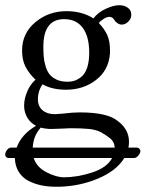

<svg xmlns="http://www.w3.org/2000/svg" viewBox="-25 -482 561 740"><path d="M318.8 -278.8Q318.8 -341.3 293.9 -374.8Q269 -408.2 222.2 -408.2Q142.1 -408.2 142.1 -301.8Q142.1 -279.3 143.6 -262.7Q145 -246.1 150.6 -227.1Q156.2 -208 165.8 -195.8Q175.3 -183.6 192.9 -175.3Q210.4 -167 234.9 -167Q250.5 -167 263.9 -171.6Q277.3 -176.3 290.5 -187.7Q303.7 -199.2 311.3 -222.4Q318.8 -245.6 318.8 -278.8ZM407.2 127H105Q115.7 161.6 153.3 181.4Q190.9 201.2 221.2 201.2Q274.4 201.2 330.8 182.6Q387.2 164.1 407.2 127ZM171.9 15.1Q152.3 15.1 131.8 9.8Q115.2 29.8 108.9 47.4Q102.5 64.9 101.1 86.9H417Q417 82 415 74.2Q411.6 62 400.6 52.2Q389.6 42.5 366.2 28.8Q346.7 18.1 319.3 15.1Q292 12.2 245.1 12.2Q240.2 12.2 214.8 13.7Q189.5 15.1 171.9 15.1ZM443.8 -387.2Q436 -387.2 427.5 -392.8Q418.9 -398.4 416 -404.8Q413.1 -409.2 410.2 -412.1Q404.3 -417 396 -417Q386.7 -417 374 -408.9Q361.3 -400.9 356 -393.1Q378.4 -369.6 388.7 -346.2Q398.9 -322.8 398.9 -289.1V-275.9Q394 -211.4 345.2 -173.8Q296.4 -136.2 230 -136.2Q174.8 -136.2 139.2 -157.2Q121.1 -131.8 121.1 -99.1Q121.1 -72.3 138.9 -57.1Q156.7 -42 185.1 -42Q187 -42 190.9 -42.2Q194.8 -42.5 201.9 -43Q209 -43.5 214.8 -43.9Q254.9 -48.8 282.2 -48.8Q388.7 -48.8 428.2 -16.1Q472.2 16.1 472.2 64.9Q472.2 73.2 470.2 86.9H502.9Q508.8 87.4 512.5 91.6Q516.1 95.7 516.1 100.1Q516.1 107.4 509 116.5Q502 125.5 493.2 127H454.1Q424.3 175.8 354.2 205.6Q284.2 235.4 204.1 237.8H190.9Q160.6 237.8 134.5 232.4Q108.4 227.1 85 215.1Q61.5 203.1 47.4 180.7Q33.2 158.2 32.2 127H6.8Q-4.9 124.5 -4.9 113.8Q-4.9 106 1.2 97.2Q7.3 88.4 16.1 86.9H39.1Q57.6 35.6 113.8 2.9Q94.2 -7.3 81.1 -26.9Q67.9 -49.3 67.9 -74.2Q67.9 -101.1 79.8 -129.2Q91.8 -157.2 111.8 -174.8Q86.9 -198.7 73.5 -224.4Q60.1 -250 60.1 -287.1Q60.1 -354 111.3 -396.5Q162.6 -439 231 -439Q291.5 -439 335 -411.1Q353 -434.6 382.8 -448.2Q412.6 -461.9 435.1 -461.9Q453.6 -461.9 467.3 -452.4Q481 -442.9 481 -424.8Q481 -410.2 469.5 -398.7Q458 -387.2 443.8 -387.2Z"/></svg>

Font: Common Serif
Style: Regular
Weight: 400
Designer: Philipp H. Poll, Khaled Hosny
Foundry: Stefan Peev, Context Ltd.
Version: Version 1.026